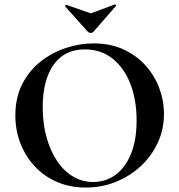

<svg xmlns="http://www.w3.org/2000/svg" viewBox="-20 -831 806 863"><path d="M366 12Q294 12 235.5 -13.5Q177 -39 135.5 -84Q94 -129 71.5 -187.5Q49 -246 49 -312Q49 -393 80.5 -454Q112 -515 164 -555.5Q216 -596 278 -616Q340 -636 401 -636Q475 -636 533.5 -609.5Q592 -583 633 -538Q674 -493 695.5 -436Q717 -379 717 -319Q717 -249 689 -189Q661 -129 612.5 -84Q564 -39 500.5 -13.5Q437 12 366 12ZM399 -13Q455 -13 499 -45Q543 -77 568.5 -139Q594 -201 594 -290Q594 -382 566 -454Q538 -526 486 -567.5Q434 -609 361 -609Q270 -609 221 -540Q172 -471 172 -349Q172 -276 189 -214.5Q206 -153 236.5 -107.5Q267 -62 308.5 -37.5Q350 -13 399 -13ZM376 -687 273 -802Q272 -805 275 -808Q278 -811 279 -809L388 -771L496 -811Q498 -812 500.5 -809Q503 -806 501 -804L399 -687Q395 -683 388 -683Q381 -683 376 -687Z"/></svg>

Font: Cormorant Garamond Light
Style: Bold
Weight: 700
Version: Version 4.001